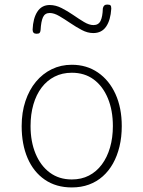

<svg xmlns="http://www.w3.org/2000/svg" viewBox="-20 -803 629 842"><path d="M295 19Q226 19 176.5 -15Q127 -49 101 -109.5Q75 -170 75 -250Q75 -310 91.5 -359.5Q108 -409 137.5 -444.5Q167 -480 207 -499.5Q247 -519 295 -519Q360 -519 409.5 -485Q459 -451 486.5 -390.5Q514 -330 514 -250Q514 -202 504 -160.5Q494 -119 475.5 -86Q457 -53 430.5 -29.5Q404 -6 370 6.5Q336 19 295 19ZM295 -16Q337 -16 370 -33Q403 -50 426.5 -81.5Q450 -113 462.5 -156Q475 -199 475 -250Q475 -319 453 -372Q431 -425 391 -454.5Q351 -484 295 -484Q253 -484 219.5 -467Q186 -450 162.5 -419Q139 -388 126.5 -345Q114 -302 114 -250Q114 -182 136 -129Q158 -76 198.5 -46Q239 -16 295 -16ZM140 -655Q123 -655 123 -673Q125 -723 144 -752Q163 -781 198 -781Q224 -781 250.5 -767.5Q277 -754 301.5 -737Q326 -720 348.5 -706.5Q371 -693 390 -693Q412 -693 421 -711.5Q430 -730 431 -766Q434 -783 450 -783Q461 -783 464.5 -779.5Q468 -776 468 -765Q465 -715 445.5 -686.5Q426 -658 389 -658Q364 -658 338.5 -671.5Q313 -685 288 -702Q263 -719 240 -732.5Q217 -746 198 -746Q177 -746 168.5 -727.5Q160 -709 158 -671Q157 -662 153.5 -658.5Q150 -655 140 -655Z"/></svg>

Font: Playwrite FR Moderne Thin
Style: Regular
Weight: 250
Version: Version 1.002